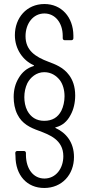

<svg xmlns="http://www.w3.org/2000/svg" viewBox="-20 -728 442 955"><path d="M200 207C288 207 348 141 348 53C348 -20 309 -67 257 -91C254 -93 254 -95 258 -95C289 -103 314 -123 331 -156C346 -183 354 -217 354 -253C354 -299 341 -331 324 -354C295 -394 252 -409 223 -420C153 -446 107 -479 107 -548C107 -610 144 -661 201 -661C254 -661 292 -615 292 -549V-538C292 -532 296 -528 302 -528H335C341 -528 345 -532 345 -538V-552C344 -643 286 -708 201 -708C112 -708 54 -639 54 -553C54 -483 95 -427 147 -404C150 -402 150 -400 146 -399C115 -390 90 -369 73 -340C56 -312 48 -281 48 -245C48 -217 53 -185 67 -158C90 -112 130 -93 175 -77C225 -58 295 -33 295 49C295 111 257 160 201 160C147 160 110 114 109 44V33C109 27 105 23 99 23H66C60 23 56 27 56 33L57 48C57 144 114 207 200 207ZM200 -127C160 -127 133 -146 116 -177C105 -198 101 -223 101 -245C101 -269 106 -293 116 -314C131 -343 161 -369 200 -369C234 -369 260 -352 278 -329C292 -310 301 -282 301 -249C301 -223 295 -197 285 -177C268 -144 240 -127 200 -127Z"/></svg>

Font: Barlow Semi Condensed Light
Style: Regular
Weight: 300
Width: 4
Designer: Jeremy Tribby
Foundry: Tribby Type
Version: Version 1.422;hotconv 1.0.109;makeotfexe 2.5.65596